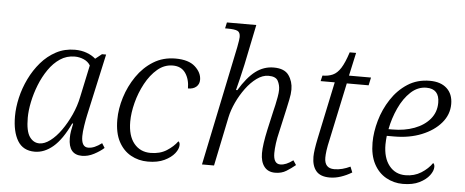

<svg xmlns="http://www.w3.org/2000/svg" viewBox="-51 -883 2463 1016"><g transform="rotate(5 1181.0 -375.0)"><path d="M162 10Q100 10 71 -38Q42 -86 42 -168Q42 -215 54 -267Q66 -319 90 -368.5Q114 -418 148.5 -458Q183 -498 228 -522Q273 -546 328 -546Q362 -546 390.5 -535.5Q419 -525 438 -508L472 -535H494L422 -208Q417 -186 411.5 -151Q406 -116 406 -94Q406 -36 442 -36Q459 -36 476.5 -43.5Q494 -51 514 -66L529 -42Q508 -23 476.5 -6.5Q445 10 413 10Q341 10 341 -78Q341 -97 344 -115Q347 -133 352 -156H347Q306 -69 259.5 -29.5Q213 10 162 10ZM183 -36Q210 -36 240 -58.5Q270 -81 297 -119Q324 -157 345.5 -204Q367 -251 377 -301L413 -470Q401 -490 378 -500Q355 -510 330 -510Q287 -510 252.5 -487Q218 -464 191.5 -425.5Q165 -387 147 -341.5Q129 -296 119.5 -250Q110 -204 110 -166Q110 -95 130.5 -65.5Q151 -36 183 -36Z M763 10Q713 10 672 -13Q631 -36 607 -81.5Q583 -127 583 -197Q583 -255 602 -316Q621 -377 657 -429.5Q693 -482 744.5 -514Q796 -546 862 -546Q932 -546 966.5 -514.5Q1001 -483 1001 -445Q1001 -422 985 -408Q969 -394 941 -394Q941 -443 918.5 -475.5Q896 -508 851 -508Q806 -508 769.5 -477Q733 -446 706.5 -397Q680 -348 666 -293.5Q652 -239 652 -193Q652 -118 685 -77.5Q718 -37 773 -37Q823 -37 858.5 -59.5Q894 -82 915 -111Q923 -106 923 -92Q923 -71 904.5 -47.5Q886 -24 850.5 -7Q815 10 763 10Z M1439 10Q1401 10 1381 -16Q1361 -42 1361 -87Q1361 -110 1365.5 -141.5Q1370 -173 1379 -214L1402 -316Q1405 -327 1409.5 -347.5Q1414 -368 1418 -390.5Q1422 -413 1422 -429Q1422 -454 1410.5 -476Q1399 -498 1360 -498Q1329 -498 1298 -475.5Q1267 -453 1240.5 -417Q1214 -381 1195 -340Q1176 -299 1168 -261L1114 0H1050L1182 -635Q1186 -655 1188 -669.5Q1190 -684 1190 -689Q1190 -714 1175 -721Q1160 -728 1123 -728H1109L1116 -760H1272L1228 -546Q1219 -506 1210 -468Q1201 -430 1195 -408H1202Q1244 -478 1287.5 -511Q1331 -544 1384 -544Q1441 -544 1464 -511.5Q1487 -479 1487 -436Q1487 -412 1480.5 -382Q1474 -352 1469 -328L1441 -203Q1434 -175 1430 -145.5Q1426 -116 1426 -93Q1426 -36 1463 -36Q1493 -36 1530 -64L1546 -40Q1523 -21 1498 -5.5Q1473 10 1439 10Z M1729 10Q1679 10 1656.5 -17Q1634 -44 1634 -92Q1634 -124 1648 -191L1712 -494H1637L1644 -524Q1675 -524 1698.5 -534.5Q1722 -545 1740.5 -574Q1759 -603 1777 -659H1811L1784 -536H1901L1892 -494H1776L1712 -193Q1703 -154 1700 -131Q1697 -108 1697 -93Q1697 -36 1749 -36Q1771 -36 1792 -41.5Q1813 -47 1834 -57L1846 -27Q1818 -10 1788 0Q1758 10 1729 10Z M2117 10Q2069 10 2028 -13Q1987 -36 1963 -81.5Q1939 -127 1939 -194Q1939 -250 1956.5 -311.5Q1974 -373 2009 -426.5Q2044 -480 2095 -513Q2146 -546 2213 -546Q2271 -546 2303.5 -516Q2336 -486 2336 -433Q2336 -377 2298 -332.5Q2260 -288 2195.5 -262Q2131 -236 2050 -236H2011Q2010 -227 2009 -214Q2008 -201 2008 -190Q2008 -119 2040.5 -78Q2073 -37 2127 -37Q2174 -37 2210.5 -60Q2247 -83 2268 -114Q2276 -108 2276 -94Q2276 -73 2258 -49Q2240 -25 2205 -7.5Q2170 10 2117 10ZM2037 -272Q2102 -272 2154 -291.5Q2206 -311 2236.5 -347.5Q2267 -384 2267 -434Q2267 -508 2198 -508Q2152 -508 2115 -473.5Q2078 -439 2053 -384.5Q2028 -330 2017 -272Z"/></g></svg>

Font: Noto Serif Light
Style: Italic
Weight: 300
Italic angle: -12°
Designer: Monotype Design Team
Foundry: Monotype Imaging Inc.
Version: Version 2.013